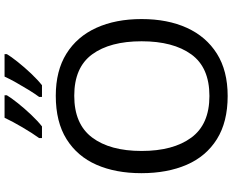

<svg xmlns="http://www.w3.org/2000/svg" viewBox="-106 -878 994 821"><g transform="rotate(-90 390.5 -467.0)"><path d="M720 -358Q720 -247 682.5 -164.5Q645 -82 572 -36Q499 10 391 10Q280 10 206.5 -36Q133 -82 97 -165Q61 -248 61 -359Q61 -469 97 -551Q133 -633 206.5 -679Q280 -725 392 -725Q499 -725 572 -679.5Q645 -634 682.5 -551.5Q720 -469 720 -358ZM156 -358Q156 -223 213 -145.5Q270 -68 391 -68Q513 -68 569 -145.5Q625 -223 625 -358Q625 -493 569 -569.5Q513 -646 392 -646Q271 -646 213.5 -569.5Q156 -493 156 -358ZM570 -934Q560 -917 537 -888Q514 -859 487 -830.5Q460 -802 437 -784H387V-796Q401 -815 417 -841Q433 -867 448.5 -894.5Q464 -922 474 -944H570ZM394 -934Q384 -917 361 -888Q338 -859 311 -830.5Q284 -802 261 -784H211V-796Q232 -825 257 -867.5Q282 -910 298 -944H394Z"/></g></svg>

Font: Noto Sans Myanmar UI
Style: Regular
Weight: 400
Designer: Monotype Design Team
Foundry: Monotype Imaging Inc.
Version: Version 2.103; ttfautohint (v1.8.4.7-5d5b)